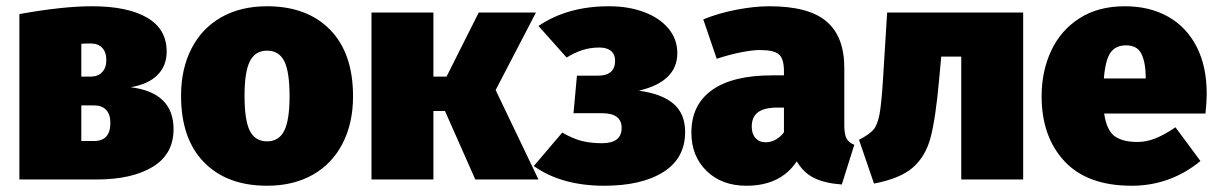

<svg xmlns="http://www.w3.org/2000/svg" viewBox="-20 -574 3894 614"><path d="M535 -161Q535 -81 468.5 -40.5Q402 0 288 0H42V-529Q181 -554 274 -554Q388 -554 450.5 -517.5Q513 -481 513 -409Q513 -364 484 -334.5Q455 -305 398 -295Q535 -278 535 -161ZM240 -434V-329H270Q293 -329 306.5 -343Q320 -357 320 -382Q320 -407 307 -421Q294 -435 269 -435Q253 -435 240 -434ZM333 -181Q333 -208 319.5 -222.5Q306 -237 280 -237H240V-123H280Q333 -123 333 -181Z M1109 -266Q1109 -180 1075.5 -115Q1042 -50 980 -15Q918 20 834 20Q706 20 632.5 -55Q559 -130 559 -268Q559 -354 592.5 -419Q626 -484 688 -519Q750 -554 834 -554Q962 -554 1035.5 -479Q1109 -404 1109 -266ZM762 -268Q762 -189 779 -155.5Q796 -122 834 -122Q872 -122 889 -156Q906 -190 906 -266Q906 -345 889 -378.5Q872 -412 834 -412Q796 -412 779 -378Q762 -344 762 -268Z M1565 -286 1702 0H1500L1403 -219H1366V0H1168V-534H1366V-329H1408L1511 -534H1694Z M2146 -404Q2146 -313 2023 -284Q2097 -274 2134 -242Q2171 -210 2171 -152Q2171 -68 2101.5 -24Q2032 20 1912 20Q1776 20 1687 -43L1778 -150Q1813 -130 1841.5 -123Q1870 -116 1905 -116Q1968 -116 1968 -165Q1968 -212 1905 -212H1814L1825 -332H1892Q1947 -332 1947 -380Q1947 -400 1934 -411Q1921 -422 1897 -422Q1868 -422 1843 -414Q1818 -406 1792 -390L1702 -491Q1795 -554 1927 -554Q1990 -554 2039.5 -535.5Q2089 -517 2117.5 -483Q2146 -449 2146 -404Z M2712 -111 2672 16Q2618 12 2584 -4.5Q2550 -21 2528 -58Q2476 20 2367 20Q2288 20 2239.5 -27.5Q2191 -75 2191 -150Q2191 -239 2257 -286Q2323 -333 2449 -333H2487V-346Q2487 -386 2471 -400Q2455 -414 2410 -414Q2386 -414 2348.5 -406.5Q2311 -399 2272 -386L2229 -512Q2278 -532 2335.5 -543Q2393 -554 2440 -554Q2566 -554 2623 -505.5Q2680 -457 2680 -357V-173Q2680 -145 2687 -131.5Q2694 -118 2712 -111ZM2487 -151V-230H2466Q2424 -230 2404 -215Q2384 -200 2384 -169Q2384 -146 2396 -132.5Q2408 -119 2428 -119Q2446 -119 2461.5 -128Q2477 -137 2487 -151Z M3252 -534V0H3054V-393H2990L2983 -317Q2972 -195 2956 -134.5Q2940 -74 2899.5 -38.5Q2859 -3 2775 13L2727 -127Q2760 -144 2773 -159Q2786 -174 2792.5 -208Q2799 -242 2804 -324L2817 -534Z M3835 -211H3511Q3519 -157 3544.5 -138.5Q3570 -120 3618 -120Q3646 -120 3675 -131.5Q3704 -143 3739 -167L3819 -59Q3722 20 3599 20Q3457 20 3384 -58.5Q3311 -137 3311 -266Q3311 -346 3341.5 -411.5Q3372 -477 3432 -515.5Q3492 -554 3577 -554Q3656 -554 3715 -521Q3774 -488 3806.5 -425Q3839 -362 3839 -274Q3839 -249 3835 -211ZM3644 -330Q3643 -377 3629.5 -403Q3616 -429 3581 -429Q3548 -429 3531.5 -406Q3515 -383 3510 -323H3644Z"/></svg>

Font: FiraGO Heavy
Style: Regular
Weight: 900
Designer: bBox Type
Foundry: bBox Type GmbH
Version: Version 1.001